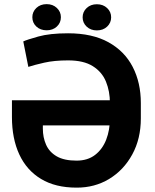

<svg xmlns="http://www.w3.org/2000/svg" viewBox="-20 -879 735 910"><path d="M302.7 -721.2Q417 -721.2 493.7 -679Q570.3 -636.7 608.9 -562Q647.5 -487.3 647.5 -390.6V-317.9Q647.5 -221.2 606.9 -147Q566.4 -72.8 497.6 -31Q428.7 10.7 342.8 10.3Q242.7 10.3 174.6 -30.8Q106.4 -71.8 71.5 -147Q36.6 -222.2 36.6 -324.2V-403.8H540.5V-284.7H183.1V-269.5Q183.1 -227.5 198.5 -192.9Q213.9 -158.2 249 -137.9Q284.2 -117.7 342.8 -117.7Q395.5 -117.7 430.7 -144.8Q465.8 -171.9 483.4 -217.3Q501 -262.7 501 -317.9V-390.6Q501 -446.3 482.2 -492.2Q463.4 -538.1 419.9 -565.4Q376.5 -592.8 302.7 -592.8Q237.3 -592.8 189.9 -582Q142.6 -571.3 114.3 -562L90.3 -682.6Q106.4 -690.4 161.1 -705.8Q215.8 -721.2 302.7 -721.2ZM133.3 -797.4Q133.3 -823.2 152.3 -841.3Q171.4 -859.4 201.2 -859.4Q230.5 -859.4 249.5 -841.3Q268.6 -823.2 268.6 -797.4Q268.6 -771 249.5 -753.2Q230.5 -735.4 201.2 -735.4Q171.4 -735.4 152.3 -753.2Q133.3 -771 133.3 -797.4ZM371.6 -796.9Q371.6 -822.8 390.6 -840.8Q409.7 -858.9 439 -858.9Q468.8 -858.9 487.8 -840.8Q506.8 -822.8 506.8 -796.9Q506.8 -771 487.8 -752.9Q468.8 -734.9 439 -734.9Q409.7 -734.9 390.6 -752.9Q371.6 -771 371.6 -796.9Z"/></svg>

Font: RobotoDEMO
Style: Regular
Weight: 400
Designer: Christian Robertson
Foundry: Google
Version: Version 2.136